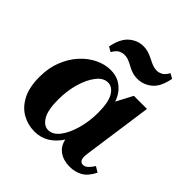

<svg xmlns="http://www.w3.org/2000/svg" viewBox="-189 -834 984 984"><g transform="rotate(45 303.0 -342.5)"><path d="M29 -207Q29 -271 49.5 -323Q70 -375 104 -412.5Q138 -450 179.5 -470Q221 -490 262 -490Q301 -490 327.5 -474.5Q354 -459 370.5 -436Q387 -413 393 -391L440 -480H535L482 -104Q477 -69 484.5 -57Q492 -45 505 -45Q520 -45 532.5 -57Q545 -69 557 -88L587 -70Q564 -24 533 -7Q502 10 464 10Q419 10 388.5 -11.5Q358 -33 350 -73Q323 -32 288 -11Q253 10 209 10Q161 10 120 -13Q79 -36 54 -84Q29 -132 29 -207ZM179 -192Q179 -116 200.5 -80.5Q222 -45 253 -45Q287 -45 313.5 -79.5Q340 -114 356 -170Q372 -226 372 -289Q372 -365 351 -400Q330 -435 298 -435Q265 -435 238 -400.5Q211 -366 195 -311Q179 -256 179 -192ZM491 -695 517 -680Q504 -611 469 -582.5Q434 -554 392 -554Q369 -554 351.5 -560Q334 -566 319 -574.5Q304 -583 289 -589Q274 -595 257 -595Q243 -595 227.5 -587.5Q212 -580 197 -554L171 -569Q185 -638 219.5 -666.5Q254 -695 294 -695Q316 -695 334 -689Q352 -683 368 -674.5Q384 -666 399.5 -660Q415 -654 433 -654Q445 -654 460 -661Q475 -668 491 -695Z"/></g></svg>

Font: Brygada 1918
Style: Bold Italic
Weight: 700
Italic angle: -8°
Designer: Mateusz Machalski | Borys Kosmynka | Przemek Hoffer
Foundry: NIEPODLEGLA 2018
Version: Version 3.006